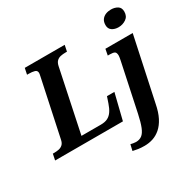

<svg xmlns="http://www.w3.org/2000/svg" viewBox="-235 -983 1439 1437"><g transform="rotate(-30 484.5 -265.0)"><path d="M-23 0 -12 -53H1Q22 -53 41 -57Q60 -61 74 -74Q88 -87 93 -113L195 -593Q198 -607 199.5 -615Q201 -623 201 -627Q201 -649 181 -655Q161 -661 129 -661H116L127 -714H472L461 -661H448Q426 -661 406.5 -657Q387 -653 373 -640Q359 -627 353 -600L240 -61H407Q444 -61 467.5 -73Q491 -85 507.5 -109.5Q524 -134 536 -170L554 -223H618L563 0ZM613 240Q582 240 558.5 236.5Q535 233 514 228L526 176Q534 178 547.5 180.5Q561 183 571 183Q602 183 623 167Q644 151 659.5 112.5Q675 74 689 8L775 -398Q778 -411 780 -424Q782 -437 782 -441Q782 -468 770 -475.5Q758 -483 729 -483H711L721 -536H957L841 8Q828 75 805 119.5Q782 164 751.5 190.5Q721 217 686 228.5Q651 240 613 240ZM888 -626Q855 -626 832.5 -641.5Q810 -657 810 -688Q810 -717 823 -735Q836 -753 857 -761.5Q878 -770 903 -770Q935 -770 959 -755.5Q983 -741 983 -707Q983 -666 953.5 -646Q924 -626 888 -626Z"/></g></svg>

Font: Noto Serif
Style: Italic
Weight: 400
Italic angle: -12°
Designer: Monotype Design Team
Foundry: Monotype Imaging Inc.
Version: Version 2.013